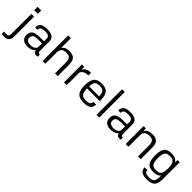

<svg xmlns="http://www.w3.org/2000/svg" viewBox="249 -2122 3738 3738"><g transform="rotate(45 2118.0 -252.5)"><path d="M86.4 -676.8H187V-583H86.4ZM97.7 -493.7H172.9V42.5Q172.9 125.5 139.4 160.9Q106 196.3 27.3 196.3Q-6.8 196.3 -34.2 189.5V124.5Q-9.8 129.9 17.6 129.9Q65.4 129.9 81.5 114.3Q97.7 98.6 97.7 52.7Z M403.3 -360.4H335.4Q335.4 -434.1 382.8 -469.2Q430.2 -504.4 528.8 -504.4Q628.9 -504.4 677 -467.8Q725.1 -431.2 725.1 -355V-103Q725.1 -70.3 734.9 -60.1Q744.6 -49.8 773.9 -52.2V7.3Q764.6 10.7 757.3 11.2Q750 11.7 739.7 11.7Q704.1 11.7 682.4 -7.3Q660.6 -26.4 660.6 -57.6Q636.2 -24.9 592 -6.8Q547.9 11.2 490.2 11.2Q407.7 11.2 363.3 -27.6Q318.8 -66.4 318.8 -137.7Q318.8 -219.7 371.3 -254.6Q423.8 -289.6 547.4 -289.6H649.9V-355.5Q649.9 -403.3 622.1 -423.6Q594.2 -443.8 528.8 -443.8Q460.9 -443.8 432.1 -424.6Q403.3 -405.3 403.3 -360.4ZM650.4 -148.9V-233.9H546.9Q465.8 -233.9 430.9 -212.2Q396 -190.4 396 -139.2Q396 -95.7 425.3 -72.8Q454.6 -49.8 508.3 -49.8Q576.7 -49.8 613.5 -75.2Q650.4 -100.6 650.4 -148.9Z M900.9 0V-704.1H976.1V-434.6Q1000.5 -471.2 1036.4 -488Q1072.3 -504.9 1141.6 -504.9Q1236.3 -504.9 1276.6 -457.8Q1316.9 -410.6 1316.9 -299.8V0H1241.7V-299.8Q1241.7 -376.5 1213.6 -409.2Q1185.5 -441.9 1119.6 -441.9Q1042 -441.9 1009 -408.2Q976.1 -374.5 976.1 -295.9V0Z M1551.8 -493.7 1561 -417Q1586.9 -469.2 1630.9 -487.1Q1674.8 -504.9 1720.7 -504.9H1730V-430.2H1719.2Q1666 -430.2 1623.5 -409.2Q1581.1 -388.2 1565.4 -340.8V0H1490.2V-493.7Z M2035.6 11.2Q1956.1 11.2 1907.2 -14.6Q1858.4 -40.5 1836.2 -97.2Q1814 -153.8 1814 -246.6Q1814 -376 1861.6 -440.4Q1909.2 -504.9 2028.8 -504.9Q2111.3 -504.9 2157.7 -475.8Q2204.1 -446.8 2223.1 -386.7Q2242.2 -326.7 2242.2 -234.4H1890.1Q1890.1 -135.3 1924.1 -92.5Q1958 -49.8 2037.6 -49.8Q2102.5 -49.8 2131.1 -69.1Q2159.7 -88.4 2161.6 -135.7H2238.3Q2238.3 -60.5 2188.7 -24.7Q2139.2 11.2 2035.6 11.2ZM1891.1 -290H2166Q2164.1 -349.1 2150.6 -382.8Q2137.2 -416.5 2107.9 -430.7Q2078.6 -444.8 2028.8 -444.8Q1979 -444.8 1949.5 -430.7Q1919.9 -416.5 1906.5 -382.8Q1893.1 -349.1 1891.1 -290Z M2383.8 0V-703.6H2459V0Z M2689.5 -360.4H2621.6Q2621.6 -434.1 2668.9 -469.2Q2716.3 -504.4 2814.9 -504.4Q2915 -504.4 2963.1 -467.8Q3011.2 -431.2 3011.2 -355V-103Q3011.2 -70.3 3021 -60.1Q3030.8 -49.8 3060.1 -52.2V7.3Q3050.8 10.7 3043.5 11.2Q3036.1 11.7 3025.9 11.7Q2990.2 11.7 2968.5 -7.3Q2946.8 -26.4 2946.8 -57.6Q2922.4 -24.9 2878.2 -6.8Q2834 11.2 2776.4 11.2Q2693.8 11.2 2649.4 -27.6Q2605 -66.4 2605 -137.7Q2605 -219.7 2657.5 -254.6Q2710 -289.6 2833.5 -289.6H2936V-355.5Q2936 -403.3 2908.2 -423.6Q2880.4 -443.8 2814.9 -443.8Q2747.1 -443.8 2718.3 -424.6Q2689.5 -405.3 2689.5 -360.4ZM2936.5 -148.9V-233.9H2833Q2752 -233.9 2717 -212.2Q2682.1 -190.4 2682.1 -139.2Q2682.1 -95.7 2711.4 -72.8Q2740.7 -49.8 2794.4 -49.8Q2862.8 -49.8 2899.7 -75.2Q2936.5 -100.6 2936.5 -148.9Z M3187 0V-493.7H3248.5L3254.4 -422.4Q3278.8 -467.3 3318.8 -486.1Q3358.9 -504.9 3428.2 -504.9Q3522.9 -504.9 3563.2 -457.8Q3603.5 -410.6 3603.5 -299.8V0H3528.3V-299.8Q3528.3 -377 3500.2 -409.4Q3472.2 -441.9 3406.2 -441.9Q3328.6 -441.9 3295.4 -408.2Q3262.2 -374.5 3262.2 -295.9V0Z M3966.3 198.7Q3866.2 198.7 3817.9 164.3Q3769.5 129.9 3768.6 58.6H3845.2Q3846.7 101.6 3874.3 119.6Q3901.9 137.7 3965.3 137.7Q4023.9 137.7 4055.2 122.6Q4086.4 107.4 4098.1 71.3Q4109.9 35.2 4109.9 -27.3V-59.1Q4085.4 -21 4042.7 -7.6Q4000 5.9 3943.4 5.9Q3838.9 5.9 3793.2 -53.5Q3747.6 -112.8 3747.6 -250Q3747.6 -387.2 3793.5 -446Q3839.4 -504.9 3946.3 -504.9Q4012.7 -504.9 4052 -487.3Q4091.3 -469.7 4116.7 -427.7L4124.5 -493.7H4182.1V-30.3Q4182.1 93.3 4132.6 146Q4083 198.7 3966.3 198.7ZM3964.8 -55.7Q4021.5 -55.7 4052.5 -75Q4083.5 -94.2 4095.5 -137Q4107.4 -179.7 4107.4 -250Q4107.4 -356 4076.4 -400.1Q4045.4 -444.3 3963.4 -444.3Q3907.7 -444.3 3877.7 -425Q3847.7 -405.8 3835.9 -363.3Q3824.2 -320.8 3824.2 -250Q3824.2 -179.7 3835.9 -137Q3847.7 -94.2 3878.2 -75Q3908.7 -55.7 3964.8 -55.7Z"/></g></svg>

Font: Metrophobic
Style: Regular
Weight: 400
Designer: Vernon Adams
Foundry: Vernon Adams
Version: Version 3.200; ttfautohint (v1.8.4.7-5d5b);gftools[0.9.23]